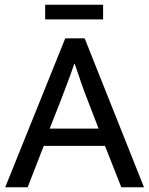

<svg xmlns="http://www.w3.org/2000/svg" viewBox="-20 -792 630 812"><path d="M256 -630H338L589 0H493L424 -175H165L97 0H2ZM190 -248H397L355 -357Q338 -400 324 -440Q310 -480 296 -522H294Q280 -480 265 -441Q250 -402 233 -357ZM416 -772V-710H171V-772Z"/></svg>

Font: Ek Mukta
Style: Regular
Weight: 400
Designer: Girish Dalvi and Yashodeep Gholap
Foundry: Ek Type
Version: Version 2.538;PS 1.001;hotconv 16.6.51;makeotf.lib2.5.65220;